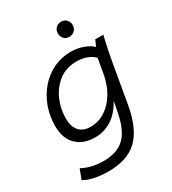

<svg xmlns="http://www.w3.org/2000/svg" viewBox="-212 -798 1005 1121"><g transform="rotate(-30 290.0 -238.0)"><path d="M183 210Q140 210 95.5 201.5Q51 193 22 175L47 109Q77 126 114 134.5Q151 143 189 143Q281 143 330.5 96.5Q380 50 401 -56L416 -133Q379 -65 328 -33Q277 -1 217 -1Q139 -1 92.5 -46Q46 -91 46 -174Q46 -243 68.5 -303.5Q91 -364 131 -409.5Q171 -455 225 -480.5Q279 -506 342 -506Q384 -506 423.5 -491.5Q463 -477 484 -456L502 -497H556Q544 -445 535.5 -403.5Q527 -362 521 -326L476 -67Q450 78 381.5 144Q313 210 183 210ZM225 -68Q278 -68 323 -97Q368 -126 399.5 -178Q431 -230 443 -299L460 -397Q417 -440 341 -440Q272 -440 223 -402.5Q174 -365 148 -306Q122 -247 122 -182Q122 -127 148.5 -97.5Q175 -68 225 -68ZM379 -585Q356 -585 343 -600Q330 -615 330 -636Q330 -656 343.5 -671Q357 -686 380 -686Q403 -686 416.5 -671Q430 -656 430 -636Q430 -615 416 -600Q402 -585 379 -585Z"/></g></svg>

Font: Livvic
Style: Italic
Weight: 400
Italic angle: -10°
Designer: Jacques Le Bailly, Baron von Fonthausen
Version: Version 1.001; ttfautohint (v1.8.2)